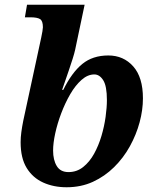

<svg xmlns="http://www.w3.org/2000/svg" viewBox="-20 -780 663 810"><path d="M261 10Q206 10 162 -10Q118 -30 92.5 -71.5Q67 -113 67 -180Q67 -200 70 -222.5Q73 -245 78 -270L154 -622Q157 -635 159 -648Q161 -661 161 -665Q161 -692 149 -699.5Q137 -707 108 -707H85L94 -760H337L297 -570Q294 -556 286.5 -532Q279 -508 270 -482Q261 -456 253.5 -434Q246 -412 242 -401H247Q283 -474 327 -510Q371 -546 437 -546Q501 -546 542 -500Q583 -454 583 -365Q583 -316 569 -264Q555 -212 528 -163Q501 -114 461.5 -75Q422 -36 372 -13Q322 10 261 10ZM269 -54Q304 -54 331 -75.5Q358 -97 377 -131.5Q396 -166 408 -206.5Q420 -247 425.5 -287Q431 -327 431 -358Q431 -417 415.5 -441.5Q400 -466 378 -466Q350 -466 324 -443Q298 -420 276.5 -383Q255 -346 238.5 -302.5Q222 -259 213 -217.5Q204 -176 204 -145Q204 -105 219.5 -79.5Q235 -54 269 -54Z"/></svg>

Font: Noto Serif
Style: Italic
Weight: 400
Italic angle: -12°
Designer: Monotype Design Team
Foundry: Monotype Imaging Inc.
Version: Version 2.013